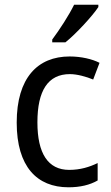

<svg xmlns="http://www.w3.org/2000/svg" viewBox="-20 -786 471 816"><path d="M398 -756V-766H295C273 -721 234 -661 202 -618V-606H258C303 -642 373 -718 398 -756ZM271 10C321 10 362 0 395 -19V-93C360 -76 321 -64 274 -64C184 -64 139 -134 139 -266C139 -401 184 -471 277 -471C308 -471 347 -460 376 -448L403 -519C372 -535 325 -546 276 -546C140 -546 51 -455 51 -265C51 -78 137 10 271 10Z"/></svg>

Font: Noto Sans Lao SemiCondensed
Style: Regular
Weight: 400
Width: 4
Designer: Monotype Design Team
Foundry: Monotype Imaging Inc.
Version: Version 2.004